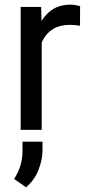

<svg xmlns="http://www.w3.org/2000/svg" viewBox="-20 -558 379 825"><path d="M159.2 -445.3V0H68.8V-528.3H156.7ZM324.2 -531.2 323.7 -447.3Q312.5 -449.2 302.5 -450.2Q292.5 -451.2 279.8 -451.2Q237.8 -451.2 209.2 -434.1Q180.7 -417 165 -387.2Q149.4 -357.4 145.5 -319.3L120.1 -304.7Q120.1 -368.2 137.2 -421.1Q154.3 -474.1 190.7 -506.1Q227.1 -538.1 284.2 -538.1Q293.9 -538.1 306.6 -535.6Q319.3 -533.2 324.2 -531.2ZM162.6 50.8V89.4Q162.6 127.9 145.3 172.4Q127.9 216.8 91.8 246.6L40.5 210.9Q58.6 183.1 67.6 153.8Q76.7 124.5 76.7 90.3V50.8Z"/></svg>

Font: RobotoDEMO
Style: Regular
Weight: 400
Designer: Christian Robertson
Foundry: Google
Version: Version 2.136